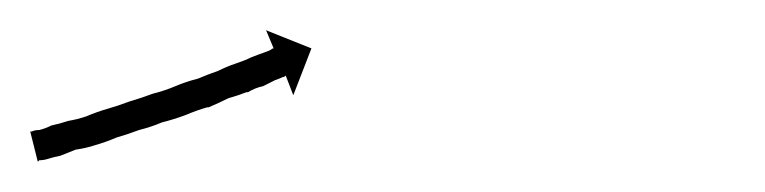

<svg xmlns="http://www.w3.org/2000/svg" viewBox="-29 -124 506 127"><path d="M-8 -37Q-6 -38 -3 -38Q1 -39 5 -41Q10 -42 16 -44Q22 -45 28 -47Q35 -50 42 -52Q49 -54 57 -57Q64 -59 72 -62Q80 -64 87 -67Q94 -70 102 -72Q109 -75 115 -77Q121 -80 127 -82Q133 -84 137 -86Q142 -88 145 -89Q148 -90 150 -91Q151 -92 152 -92L147 -104L177 -92L165 -61L160 -74Q159 -73 158 -73Q156 -72 153 -71Q149 -69 145 -67Q140 -66 135 -63H134Q129 -61 122 -59Q116 -56 109 -53H108Q101 -51 94 -48Q86 -45 78 -43Q71 -40 63 -38Q55 -35 48 -33Q41 -30 34 -28Q28 -26 21 -25Q16 -23 11 -21Q6 -20 3 -19Q0 -18 -3 -18Q-4 -17 -4 -17L-9 -37Q-9 -37 -8 -37Z"/></svg>

Font: FRB American Cursive Just Arrows Black
Style: Bold Italic
Weight: 900
Italic angle: -25°
Version: Version 2.0;Modular Font Editor K font №1